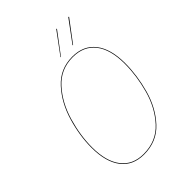

<svg xmlns="http://www.w3.org/2000/svg" viewBox="-248 -989 1118 1118"><g transform="rotate(-45 311.0 -430.5)"><path d="M566 -445Q566 -345 537 -240.5Q508 -136 441 -63.5Q374 9 268 9Q177 9 128 -54.5Q79 -118 79 -236Q79 -334 110 -439Q141 -544 207.5 -617Q274 -690 375 -690Q467 -690 516.5 -626.5Q566 -563 566 -445ZM83 -235Q83 -120 131 -57.5Q179 5 268 5Q373 5 439 -67Q505 -139 533.5 -242.5Q562 -346 562 -445Q562 -562 513.5 -624Q465 -686 375 -686Q275 -686 209.5 -613.5Q144 -541 113.5 -436.5Q83 -332 83 -235ZM427 -868 327 -735 324 -736 423 -870ZM526 -867 426 -734 423 -736 522 -870Z"/></g></svg>

Font: Fira Sans Condensed Four
Style: Italic
Weight: 100
Width: 3
Italic angle: -8°
Designer: bBox Type GmbH & Carrois Corporate GbR & Edenspiekermann AG
Foundry: bBox Type GmbH & Carrois Corporate GbR & Edenspiekermann AG
Version: Version 4.301